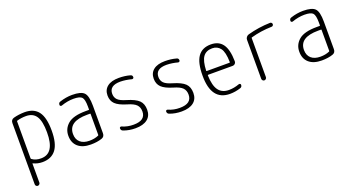

<svg xmlns="http://www.w3.org/2000/svg" viewBox="-48 -1132 3597 1953"><g transform="rotate(-20 1750.0 -155.0)"><path d="M135.7 -468.8V-69.3Q135.7 -65.4 139.6 -60.5Q179.7 -30.3 238.3 -31.2Q384.8 -31.2 383.8 -259.8Q383.8 -379.9 348.6 -434.1Q313.5 -488.3 238.3 -488.3Q186.5 -488.3 140.6 -474.6Q135.7 -472.7 135.7 -468.8ZM85 194.3V-467.8Q85 -504.9 119.1 -514.6Q172.9 -529.3 238.3 -530.3Q338.9 -530.3 386.7 -465.8Q434.6 -401.4 434.6 -259.8Q434.6 -121.1 385.3 -55.7Q335.9 9.8 238.3 9.8Q186.5 9.8 139.6 -12.7Q135.7 -14.6 135.7 -9.8V194.3Q135.7 204.1 127.9 211.9Q120.1 219.7 109.9 219.7Q99.6 219.7 92.3 212.4Q85 205.1 85 194.3Z M828.1 -288.1Q626 -288.1 626 -152.3Q626 -94.7 661.6 -63Q697.3 -31.2 761.7 -31.2Q816.4 -31.2 859.4 -49.8Q864.3 -51.8 864.3 -56.6V-283.2Q864.3 -288.1 859.4 -288.1ZM761.7 9.8Q672.9 9.8 624 -32.7Q575.2 -75.2 575.2 -151.9Q575.2 -228.5 633.8 -278.3Q692.4 -328.1 828.1 -328.1H859.4Q864.3 -328.1 864.3 -332V-365.2Q864.3 -441.4 842.8 -464.8Q821.3 -488.3 752 -488.3Q686.5 -488.3 618.2 -463.9Q610.4 -461.9 604 -465.8Q597.7 -469.7 597.7 -477.5Q597.7 -502 618.2 -507.8Q686.5 -530.3 752 -530.3Q848.6 -530.3 881.8 -495.6Q915 -460.9 915 -355.5V-56.6Q915 -18.6 881.8 -7.8Q831.1 9.8 761.7 9.8Z M1246.1 -248Q1161.1 -273.4 1125.5 -308.1Q1089.8 -342.8 1089.8 -400.4Q1089.8 -461.9 1133.3 -496.1Q1176.8 -530.3 1257.8 -530.3Q1323.2 -530.3 1378.9 -514.6Q1400.4 -509.8 1400.4 -487.3Q1400.4 -479.5 1394 -474.6Q1387.7 -469.7 1379.9 -471.7Q1319.3 -488.3 1259.8 -489.3Q1140.6 -489.3 1140.6 -400.4Q1140.6 -361.3 1165 -335.9Q1189.5 -310.5 1253.9 -292Q1346.7 -264.6 1383.3 -228.5Q1419.9 -192.4 1419.9 -127.9Q1419.9 -61.5 1374.5 -25.9Q1329.1 9.8 1245.1 9.8Q1175.8 9.8 1116.2 -12.7Q1094.7 -20.5 1094.7 -43.9Q1094.7 -51.8 1101.6 -55.7Q1108.4 -59.6 1115.2 -56.6Q1174.8 -30.3 1240.2 -31.2Q1368.2 -31.2 1368.2 -127.9Q1368.2 -173.8 1341.3 -201.2Q1314.5 -228.5 1246.1 -248Z M1746.1 -248Q1661.1 -273.4 1625.5 -308.1Q1589.8 -342.8 1589.8 -400.4Q1589.8 -461.9 1633.3 -496.1Q1676.8 -530.3 1757.8 -530.3Q1823.2 -530.3 1878.9 -514.6Q1900.4 -509.8 1900.4 -487.3Q1900.4 -479.5 1894 -474.6Q1887.7 -469.7 1879.9 -471.7Q1819.3 -488.3 1759.8 -489.3Q1640.6 -489.3 1640.6 -400.4Q1640.6 -361.3 1665 -335.9Q1689.5 -310.5 1753.9 -292Q1846.7 -264.6 1883.3 -228.5Q1919.9 -192.4 1919.9 -127.9Q1919.9 -61.5 1874.5 -25.9Q1829.1 9.8 1745.1 9.8Q1675.8 9.8 1616.2 -12.7Q1594.7 -20.5 1594.7 -43.9Q1594.7 -51.8 1601.6 -55.7Q1608.4 -59.6 1615.2 -56.6Q1674.8 -30.3 1740.2 -31.2Q1868.2 -31.2 1868.2 -127.9Q1868.2 -173.8 1841.3 -201.2Q1814.5 -228.5 1746.1 -248Z M2253.9 -488.3Q2187.5 -488.3 2155.3 -443.8Q2123 -399.4 2119.1 -294.9Q2119.1 -290 2124 -290H2370.1Q2375 -290 2375 -295.9Q2373 -404.3 2340.8 -446.3Q2308.6 -488.3 2253.9 -488.3ZM2268.6 9.8Q2066.4 9.8 2067.4 -259.8Q2067.4 -399.4 2113.3 -464.8Q2159.2 -530.3 2253.9 -530.3Q2338.9 -530.3 2381.3 -471.7Q2423.8 -413.1 2425.8 -285.2Q2425.8 -270.5 2415.5 -259.8Q2405.3 -249 2389.6 -249H2124Q2119.1 -249 2119.1 -244.1Q2122.1 -132.8 2159.7 -82Q2197.3 -31.2 2271.5 -31.2Q2326.2 -31.2 2382.8 -51.8Q2390.6 -54.7 2397.5 -50.8Q2404.3 -46.9 2404.3 -39.1Q2404.3 -14.6 2382.8 -8.8Q2325.2 9.8 2268.6 9.8Z M2642.6 0Q2631.8 0 2624.5 -7.8Q2617.2 -15.6 2617.2 -26.4V-448.2Q2617.2 -463.9 2627 -476.6Q2636.7 -489.3 2652.3 -494.1Q2772.5 -527.3 2896.5 -530.3Q2905.3 -530.3 2911.6 -523.9Q2918 -517.6 2918 -508.8Q2918 -500 2912.1 -493.7Q2906.2 -487.3 2897.5 -487.3Q2778.3 -484.4 2671.9 -454.1Q2668 -453.1 2668 -448.2V-26.4Q2668 -15.6 2660.2 -7.8Q2652.3 0 2642.6 0Z M3328.1 -288.1Q3126 -288.1 3126 -152.3Q3126 -94.7 3161.6 -63Q3197.3 -31.2 3261.7 -31.2Q3316.4 -31.2 3359.4 -49.8Q3364.3 -51.8 3364.3 -56.6V-283.2Q3364.3 -288.1 3359.4 -288.1ZM3261.7 9.8Q3172.9 9.8 3124 -32.7Q3075.2 -75.2 3075.2 -151.9Q3075.2 -228.5 3133.8 -278.3Q3192.4 -328.1 3328.1 -328.1H3359.4Q3364.3 -328.1 3364.3 -332V-365.2Q3364.3 -441.4 3342.8 -464.8Q3321.3 -488.3 3252 -488.3Q3186.5 -488.3 3118.2 -463.9Q3110.4 -461.9 3104 -465.8Q3097.7 -469.7 3097.7 -477.5Q3097.7 -502 3118.2 -507.8Q3186.5 -530.3 3252 -530.3Q3348.6 -530.3 3381.8 -495.6Q3415 -460.9 3415 -355.5V-56.6Q3415 -18.6 3381.8 -7.8Q3331.1 9.8 3261.7 9.8Z"/></g></svg>

Font: Rounded-L Mgen+ 1mn light
Style: Regular
Weight: 200
Designer: [Source Han Sans]
Ryoko NISHIZUKA  (kana & ideographs); Paul D. Hunt (Latin, Greek & Cyrillic); Wenlong ZHANG  (bopomofo
Version: Version 1.059.20150602